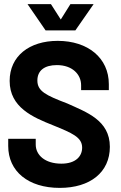

<svg xmlns="http://www.w3.org/2000/svg" viewBox="-20 -907 588 935"><path d="M271 8C419 8 515 -68 515 -192C515 -322 400 -361 308 -403C203 -443 162 -463 162 -515C162 -563 196 -590 257 -590C332 -590 375 -545 375 -492V-468H510V-497C510 -625 408 -708 261 -708C123 -708 27 -634 27 -513C27 -384 140 -336 238 -297C331 -259 380 -239 380 -188C380 -147 350 -110 279 -110C199 -110 154 -152 154 -203V-231H20V-196C20 -73 117 8 271 8ZM114 -887 202 -759H347L436 -887H323L276 -812L228 -887Z"/></svg>

Font: Vanilla Cream ExtraBold
Style: Regular
Weight: 800
Designer: Jeremy Tribby, Jinavaṁso
Foundry: Tribby Type
Version: Version 1.422;Glyphs 3.1.2 (3151)